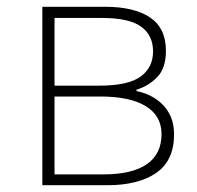

<svg xmlns="http://www.w3.org/2000/svg" viewBox="-20 -547 582 567"><path d="M105 -527H290Q376 -527 423 -495.5Q470 -464 470 -397Q470 -346 444.5 -319.5Q419 -293 383 -282V-278Q404 -274 423.5 -264.5Q443 -255 459 -239.5Q475 -224 484.5 -202Q494 -180 494 -150Q494 -73 441.5 -36.5Q389 0 296 0H105ZM141 -32H285Q370 -32 413.5 -62Q457 -92 457 -151Q457 -205 410.5 -233.5Q364 -262 276 -262H141ZM141 -494V-294H271Q359 -294 395.5 -321Q432 -348 432 -395Q432 -443 396.5 -468.5Q361 -494 281 -494Z"/></svg>

Font: Kinto Sans Thin
Style: Regular
Weight: 100
Designer: Authors: Ryoko NISHIZUKA  (kana & ideographs); Paul D. Hunt (Latin, Greek & Cyrillic); Wenlong ZHANG  (bopomofo); Sandol
Foundry: Adobe Systems Incorporated, ookami Inc.
Version: Version 0.001